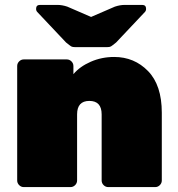

<svg xmlns="http://www.w3.org/2000/svg" viewBox="-20 -762 724 782"><path d="M639 -303V-27Q639 -16 631 -8Q623 0 612 0H421Q410 0 402 -8Q394 -16 394 -27V-296Q394 -351 344 -351Q294 -351 294 -296V-27Q294 -16 286 -8Q278 0 267 0H77Q66 0 58 -8Q50 -16 50 -27V-493Q50 -504 58 -512Q66 -520 77 -520H252Q263 -520 271 -512Q279 -504 279 -493V-460Q305 -491 349.5 -510.5Q394 -530 445 -530Q527 -530 583 -472.5Q639 -415 639 -303ZM416 -570H286Q275 -570 270 -573Q265 -576 249 -589L132 -713Q127 -718 127 -726Q127 -742 143 -742H214Q233 -742 254 -735L351 -693L448 -735Q469 -742 488 -742H559Q575 -742 575 -726Q575 -718 570 -713L453 -589Q437 -576 432 -573Q427 -570 416 -570Z"/></svg>

Font: Rubik One
Style: Regular
Weight: 400
Designer: Hubert and Fischer with Elvire Volk Leonovitch
Foundry: Hubert and Fischer with Elvire Volk Leonovitch
Version: Version 1.001